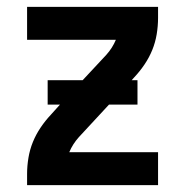

<svg xmlns="http://www.w3.org/2000/svg" viewBox="-20 -540 540 560"><path d="M59 0V-33Q59 -56 63 -80Q67 -104 76 -126Q85 -148 98.5 -168Q112 -188 128 -205L155 -235H119V-306H221L290 -380Q299 -390 306 -401Q313 -412 318 -424H59V-520H441V-488Q441 -464 437 -440Q433 -416 424 -394Q415 -372 401.5 -352Q388 -332 372 -315L364 -306H381V-235H298L210 -140Q201 -130 194 -119Q187 -108 182 -96H441V0Z"/></svg>

Font: Iosevka Curly
Style: Bold
Weight: 700
Monospace: yes
Designer: Belleve Invis
Foundry: Belleve Invis
Version: Version 22.1.2; ttfautohint (v1.8.4)